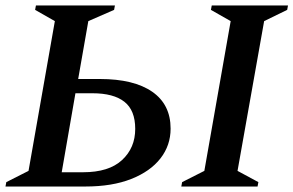

<svg xmlns="http://www.w3.org/2000/svg" viewBox="-27 -680 1070 700"><path d="M104 -660H392L389 -644L295 -603L258 -392H337Q461 -392 528 -345.5Q595 -299 595 -211Q595 -150 558 -102.5Q521 -55 451.5 -27.5Q382 0 284 0H-7L-4 -16L77 -57L173 -603L101 -644ZM198 -52H276Q370 -52 418 -96.5Q466 -141 466 -210Q466 -278 426.5 -309Q387 -340 310 -340H248ZM634 0 637 -16 718 -57 814 -603 742 -644 745 -660H1023L1020 -644L936 -603L839 -57L915 -16L912 0Z"/></svg>

Font: Spectral SemiBold
Style: Italic
Weight: 600
Italic angle: -10°
Designer: Jean-Baptiste Levee
Foundry: Production Type
Version: Version 2.001